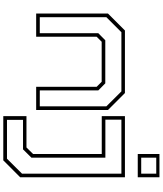

<svg xmlns="http://www.w3.org/2000/svg" viewBox="69 -859 990 1168"><g transform="rotate(90 564.0 -275.0)"><path d="M62.5 0V-437L165.5 -540H546L649 -437V0H508V-368L477.5 -398.5H234L203.5 -368V0ZM84.5 -22H182V-378L225 -420.5H487L530 -378V-22H627V-427L536 -518.5H176L84.5 -427ZM917 -618V-750H1058.5V-618ZM939 -639H1036.5V-730.5H939ZM686.5 200V59H877L917 18.5V-399H686.5V-540H1058.5V97L955.5 200ZM709 177.5H945.5L1036.5 86V-518.5H708V-421H939V29L888.5 80H709Z"/></g></svg>

Font: Tourney Expanded ExtraLight
Style: Regular
Weight: 200
Width: 7
Designer: Tyler Finck
Foundry: Etcetera Type Co
Version: Version 1.010; ttfautohint (v1.8.3)